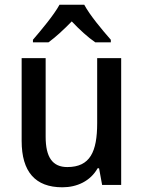

<svg xmlns="http://www.w3.org/2000/svg" viewBox="-20 -786 611 816"><path d="M338 -766H233C209 -722 156 -659 120 -617V-606H186C216 -628 251 -660 285 -695C318 -660 353 -628 385 -606H451V-617C415 -658 362 -721 338 -766ZM495 -539H393V-263C393 -141 363 -76 266 -76C203 -76 174 -118 174 -205V-539H72V-187C72 -56 130 10 245 10C307 10 364 -16 395 -71H401L414 0H495Z"/></svg>

Font: Noto Sans SemiCondensed Medium
Style: Regular
Weight: 500
Width: 4
Designer: Monotype Design Team
Foundry: Monotype Imaging Inc.
Version: Version 2.013